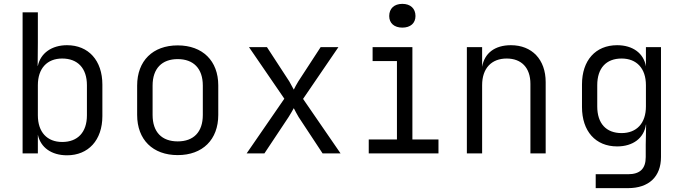

<svg xmlns="http://www.w3.org/2000/svg" viewBox="-20 -794 3540 994"><path d="M327 -560C248 -560 190 -519 176 -453H175L176 -573V-730H97V0H176V-97C190 -30 247 10 327 10C437 10 510 -68 510 -193V-356C510 -481 438 -560 327 -560ZM430 -197C430 -109 382 -59 302 -59C224 -59 176 -110 176 -197V-353C176 -440 224 -491 302 -491C382 -491 430 -441 430 -353Z M900 9C1029 9 1110 -71 1110 -199V-352C1110 -479 1029 -559 900 -559C771 -559 690 -479 690 -351V-199C690 -71 771 9 900 9ZM900 -62C818 -62 770 -110 770 -199V-351C770 -440 819 -488 900 -488C981 -488 1030 -440 1030 -351V-199C1030 -110 982 -62 900 -62Z M1349 0 1474 -188C1483 -202 1495 -223 1501 -234C1507 -223 1517 -202 1526 -188L1650 0H1743L1549 -282L1732 -550H1640L1524 -372C1515 -358 1506 -340 1501 -330C1496 -340 1486 -358 1478 -372L1362 -550H1269L1452 -283L1257 0Z M2063 -651C2105 -651 2131 -674 2131 -711C2131 -750 2105 -774 2063 -774C2021 -774 1995 -750 1995 -711C1995 -674 2021 -651 2063 -651ZM2250 0V-72H2115V-550H1909V-478H2035V-72H1889V0Z M2625 -560C2542 -560 2488 -519 2476 -448V-550H2397V0H2476V-353C2476 -441 2525 -491 2603 -491C2679 -491 2726 -444 2726 -360V0H2805V-369C2805 -486 2734 -560 2625 -560Z M3324 -450C3313 -518 3256 -560 3175 -560C3063 -560 2993 -481 2993 -357V-240C2993 -115 3063 -36 3175 -36C3257 -36 3314 -79 3324 -149H3325L3323 -45V19C3323 79 3294 108 3231 108H3064V180H3231C3340 180 3402 120 3402 19V-550H3324ZM3198 -105C3118 -105 3072 -155 3072 -243V-353C3072 -441 3118 -491 3198 -491C3276 -491 3324 -440 3324 -353V-243C3324 -156 3276 -105 3198 -105Z"/></svg>

Font: Tekne LDO Light
Style: Regular
Weight: 300
Monospace: yes
Designer: Alessio Laiso, Mario Rullo, Paolo Rosset
Foundry: Alessio Laiso
Version: Version 1.000;hotconv 1.0.109;makeotfexe 2.5.65596